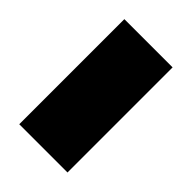

<svg xmlns="http://www.w3.org/2000/svg" viewBox="-29 -859 363 363"><g transform="rotate(-45 152.0 -677.5)"><path d="M12 -742H293V-613H12Z"/></g></svg>

Font: Palanquin Dark SemiBold
Style: Regular
Weight: 600
Designer: Pria Ravichandran
Version: Version 1.001